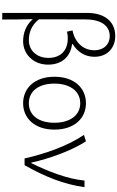

<svg xmlns="http://www.w3.org/2000/svg" viewBox="312 -1160 1047 1711"><g transform="rotate(90 835.5 -304.5)"><path d="M95 199H154C154 105 153 20 151 -73C206 -10 278 13 348 13C458 13 556 -73 556 -211C556 -327 489 -410 372 -423V-428C444 -473 486 -539 486 -622C486 -746 398 -808 302 -808C163 -808 95 -702 95 -557ZM339 -38C277 -38 208 -57 152 -128C152 -268 152 -404 153 -543C154 -686 211 -759 303 -759C370 -759 428 -712 428 -618C428 -543 378 -453 251 -427L262 -378C282 -383 303 -385 322 -385C439 -385 496 -312 496 -213C496 -105 426 -38 339 -38Z M900 13C1032 13 1135 -88 1135 -266C1135 -446 1032 -547 900 -547C767 -547 664 -446 664 -266C664 -88 767 13 900 13ZM900 -38C791 -38 725 -127 725 -266C725 -403 791 -496 900 -496C1008 -496 1074 -403 1074 -266C1074 -127 1008 -38 900 -38Z M1392 0H1452C1556 -184 1622 -349 1648 -534H1589C1575 -380 1505 -205 1434 -60H1429C1395 -219 1321 -423 1239 -547L1182 -529C1277 -390 1348 -194 1392 0Z"/></g></svg>

Font: Noto Sans SC Light
Style: Regular
Weight: 300
Designer: Ryoko NISHIZUKA 西塚涼子 (kana, bopomofo & ideographs); Paul D. Hunt (Latin, Greek & Cyrillic); Sandoll Communications 산돌커뮤니
Foundry: Adobe
Version: Version 2.004;hotconv 1.0.118;makeotfexe 2.5.65603